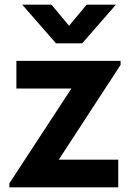

<svg xmlns="http://www.w3.org/2000/svg" viewBox="-20 -800 575 820"><path d="M75 -780H200L275 -690L350 -780H475L331 -615H219ZM20 0V-17L285 -422H50V-540H495V-523L231 -118H485V0Z"/></svg>

Font: Manrope ExtraLight ExtraBold
Style: Regular
Weight: 800
Version: Version 4.504